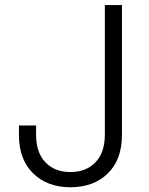

<svg xmlns="http://www.w3.org/2000/svg" viewBox="-20 -748 602 777"><path d="M265.1 9.8Q171.9 9.8 114.3 -46.1Q56.6 -102.1 56.6 -203.1V-240.2H126V-203.1Q126 -130.9 163.6 -91.3Q201.2 -51.8 265.1 -51.8Q328.6 -51.8 366.5 -91.3Q404.3 -130.9 404.3 -203.1V-727.5H473.6V-203.1Q473.6 -102.1 416.3 -46.1Q358.9 9.8 265.1 9.8Z"/></svg>

Font: Inter 16pt Light
Style: Regular
Weight: 300
Version: Version 4.001;git-66647c0bb